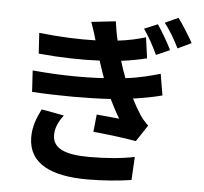

<svg xmlns="http://www.w3.org/2000/svg" viewBox="-60 -925 1120 1056"><g transform="rotate(5 500.0 -397.5)"><path d="M773 -817 699 -786C730 -742 751 -702 777 -648L852 -681C833 -721 797 -781 773 -817ZM883 -862 810 -829C843 -785 865 -748 892 -694L967 -730C946 -768 909 -827 883 -862ZM301 -272 177 -295C154 -248 132 -199 133 -134C136 8 260 67 460 67C542 67 633 60 703 49L710 -79C639 -64 553 -57 459 -57C326 -57 257 -87 257 -161C257 -204 277 -239 301 -272ZM109 -504 116 -386C267 -377 428 -377 550 -385C567 -351 585 -316 606 -281C577 -284 522 -289 481 -293L471 -197C543 -190 652 -177 708 -166L768 -257C750 -274 737 -289 723 -309C706 -335 688 -366 672 -398C731 -406 786 -417 832 -429L812 -547C763 -533 703 -516 621 -506L604 -552L589 -599C646 -606 692 -616 730 -625L714 -740C675 -728 623 -715 560 -708C552 -741 546 -777 541 -813L407 -798C419 -764 430 -731 439 -699C348 -696 246 -700 127 -713L134 -599C260 -587 376 -585 471 -590L491 -530L503 -496C393 -489 258 -490 109 -504Z"/></g></svg>

Font: Noto Sans Mono CJK TC
Style: Bold
Weight: 700
Designer: Ryoko NISHIZUKA 西塚涼子 (kana, bopomofo & ideographs); Paul D. Hunt (Latin, Greek & Cyrillic); Sandoll Communications 산돌커뮤니
Foundry: Adobe
Version: Version 2.004;hotconv 1.0.118;makeotfexe 2.5.65603